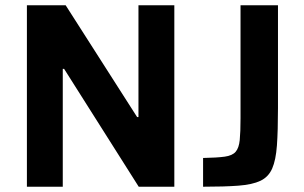

<svg xmlns="http://www.w3.org/2000/svg" viewBox="-20 -708 1152 728"><path d="M82 0V-688H229L500 -264H505V-688H641V0H506L223 -447H218V0ZM750 0V-109Q803 -110 832 -114Q861 -118 873.5 -132.5Q886 -147 889 -177Q892 -207 892 -260V-688H1034V-298Q1034 -212 1030 -156.5Q1026 -101 1012 -69Q998 -37 967.5 -22.5Q937 -8 884 -4Q831 0 750 0Z"/></svg>

Font: Saira SemiBold
Style: Regular
Weight: 600
Designer: Hector Gatti with collaboration of the Omnibus-Type team
Foundry: Omnibus-Type
Version: Version 1.100; ttfautohint (v1.8.3)